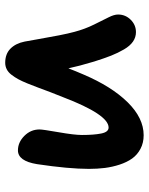

<svg xmlns="http://www.w3.org/2000/svg" viewBox="62 -616 566 730"><g transform="rotate(-90 345.0 -251.0)"><path d="M195.8 12.2Q167 12.2 144.3 0.2Q121.6 -11.7 107.4 -31.5Q93.3 -51.3 84.2 -78.9Q75.2 -106.4 71.5 -135Q67.9 -163.6 67.9 -195.8Q67.9 -272.5 85.9 -393.1Q97.7 -465.8 138.2 -465.8Q168.9 -465.8 193.4 -441.4Q217.8 -417 217.8 -383.8Q217.8 -371.1 207.3 -311.3Q196.8 -251.5 196.8 -222.2Q196.8 -177.2 202.4 -149.2Q208 -121.1 225.1 -121.1Q274.4 -121.1 340.8 -294.9Q349.6 -315.9 359.9 -343.3Q370.1 -370.6 377.2 -389.6Q384.3 -408.7 392.8 -429.7Q401.4 -450.7 408.9 -464.6Q416.5 -478.5 426 -490.7Q435.5 -502.9 446.8 -508.5Q458 -514.2 471.2 -514.2Q504.9 -514.2 524.9 -494.4Q544.9 -474.6 551.8 -440.9Q554.7 -425.8 561.8 -385Q568.8 -344.2 575.7 -309.3Q582.5 -274.4 588.9 -251Q599.6 -210.9 616.7 -176.3Q633.8 -141.6 644.3 -120.8Q654.8 -100.1 654.8 -85Q654.8 -57.1 635 -37.1Q615.2 -17.1 587.9 -17.1Q568.4 -17.1 552 -28.3Q535.6 -39.6 522.2 -62.5Q508.8 -85.4 498.5 -111.3Q488.3 -137.2 476.1 -175.8Q458.5 -234.4 450.2 -273.9Q439.9 -247.1 426.8 -216.8Q381.3 -109.9 321.3 -48.8Q261.2 12.2 195.8 12.2Z"/></g></svg>

Font: Shantell Sans Irregular Bouncy
Style: Regular
Weight: 600
Designer: Stephen Nixon, Anya Danilova, Shantell Martin
Foundry: Arrow Type
Version: Version 1.006;[9816181b4]